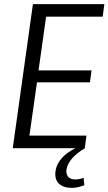

<svg xmlns="http://www.w3.org/2000/svg" viewBox="-20 -720 527 933"><path d="M106 -61H400L392 0H42L140 -700H487L479 -639H188L211 -688L163 -348L150 -378H425L417 -320H142L164 -350L116 -12ZM329 193Q287 193 265.5 171.5Q244 150 250 110Q255 76 282 46.5Q309 17 355 -4L393 0Q353 24 330.5 49.5Q308 75 303 104Q300 126 311.5 139Q323 152 345 152Q366 152 386 144L390 180Q377 185 361 189Q345 193 329 193Z"/></svg>

Font: Pathway Extreme SemiCondensed Light
Style: Italic
Weight: 300
Width: 4
Italic angle: -8°
Version: Version 1.001;gftools[0.9.26]